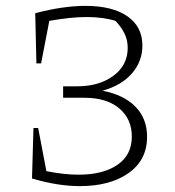

<svg xmlns="http://www.w3.org/2000/svg" viewBox="-20 -626 595 654"><path d="M94 -190H110L138 -43Q198 -31 248 -31Q331 -31 380 -64.5Q429 -98 429 -161Q429 -221 386 -257Q343 -293 268 -293H195V-332H243Q318 -332 366.5 -368Q415 -404 415 -463Q415 -491 403 -514Q391 -537 373 -555Q332 -568 274 -568Q246 -568 214.5 -564.5Q183 -561 148 -555L120 -410H104L100 -581Q195 -606 271 -606Q363 -606 414 -570.5Q465 -535 465 -471Q465 -417 429.5 -376Q394 -335 329 -317Q402 -303 441.5 -262.5Q481 -222 481 -160Q481 -81 418 -36.5Q355 8 252 8Q177 8 89 -18Z"/></svg>

Font: Piazzolla ExtraLight
Style: Regular
Weight: 200
Designer: Juan Pablo del Peral
Foundry: Huerta Tipografica
Version: Version 1.330